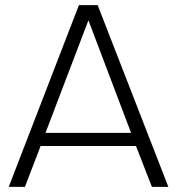

<svg xmlns="http://www.w3.org/2000/svg" viewBox="-20 -727 689 747"><path d="M14 0 287 -707H360L635 0H571L509 -159H138L77 0ZM157 -210H490L324 -648Z"/></svg>

Font: Onest ExtraLight
Style: Regular
Weight: 250
Designer: Dmitri Voloshin, Andrey Kudryavtsev
Foundry: Dmitri Voloshin, Andrey Kudryavtsev
Version: Version 1.000;gftools[0.9.33]